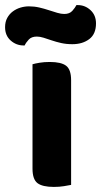

<svg xmlns="http://www.w3.org/2000/svg" viewBox="-67 -728 398 756"><path d="M145 8Q100 8 80.5 -7Q61 -22 61 -64V-475Q71 -478 89 -481Q107 -484 129 -484Q174 -484 193.5 -469Q213 -454 213 -412V0Q203 2 185 5Q167 8 145 8ZM47 -703Q68 -703 87.5 -698.5Q107 -694 125 -688Q143 -682 158.5 -677.5Q174 -673 186 -673Q207 -673 218 -685.5Q229 -698 234 -708H239Q268 -708 289.5 -688Q311 -668 311 -636Q311 -594 284.5 -574Q258 -554 218 -554Q194 -554 174 -558.5Q154 -563 136.5 -569Q119 -575 104.5 -579.5Q90 -584 78 -584Q57 -584 46 -572Q35 -560 30 -549H26Q-3 -549 -25 -568.5Q-47 -588 -47 -621Q-47 -642 -38.5 -657.5Q-30 -673 -16.5 -683Q-3 -693 13.5 -698Q30 -703 47 -703Z"/></svg>

Font: Baloo Thambi 2
Style: Bold
Weight: 700
Designer: Aadarsh Rajan and Ek Type
Foundry: Ek Type
Version: Version 1.640;hotconv 1.0.111;makeotfexe 2.5.65597; ttfautoh